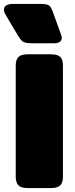

<svg xmlns="http://www.w3.org/2000/svg" viewBox="-40 -956 380 976"><path d="M52 -774 -12 -882Q-20 -895 -20 -907Q-20 -921 -8 -928.5Q4 -936 25 -936H168Q199 -936 209.5 -928Q220 -920 228 -897L270 -781Q274 -769 274 -764Q274 -736 233 -736H126Q92 -736 79 -743Q66 -750 52 -774ZM40 -57V-623Q40 -652 53.5 -666Q67 -680 100 -680H219Q253 -680 266.5 -666.5Q280 -653 280 -623V-57Q280 -28 266.5 -14Q253 0 219 0H100Q67 0 53.5 -14Q40 -28 40 -57Z"/></svg>

Font: Mitr
Style: Bold
Weight: 700
Designer: Thanarat Vachiruckul
Foundry: Cadson Demak
Version: Version 1.002